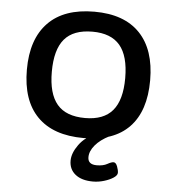

<svg xmlns="http://www.w3.org/2000/svg" viewBox="-52 -578 733 813"><g transform="rotate(5 315.0 -171.5)"><path d="M317 7Q188 7 120.5 -61.5Q53 -130 53 -261Q53 -391 120.5 -460.5Q188 -530 317 -530Q444 -530 510.5 -460.5Q577 -391 577 -261Q577 -130 511 -61.5Q445 7 317 7ZM316 -78Q395 -78 433 -123Q471 -168 471 -261Q471 -355 433 -400Q395 -445 316 -445Q235 -445 197 -400Q159 -355 159 -261Q159 -168 197 -123Q235 -78 316 -78ZM373 187Q325 187 298 165.5Q271 144 271 107Q271 75 297 39Q323 3 371 -17L426 -10Q388 9 366.5 34.5Q345 60 345 86Q345 117 383 117Q410 117 427 107.5Q444 98 453 98Q463 98 469 114Q475 130 475 141Q475 152 459 162.5Q443 173 419.5 180Q396 187 373 187Z"/></g></svg>

Font: Asap Semi Expanded Medium
Style: Regular
Weight: 500
Width: 6
Designer: Pablo Cosgaya
Foundry: Omnibus-Type
Version: Version 3.001; ttfautohint (v1.8.4.7-5d5b)